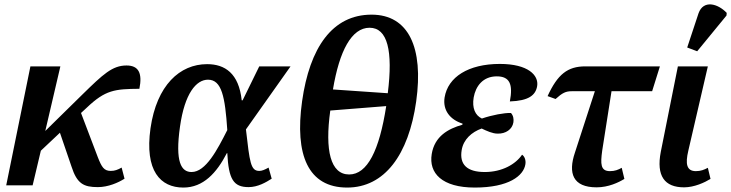

<svg xmlns="http://www.w3.org/2000/svg" viewBox="-20 -835 3294 865"><path d="M8 0H127L164 -156L250 -237L302 -85C327 -7 357 8 421 8C467 8 513 -12 541 -30L528 -80C510 -70 497 -65 479 -65C448 -65 438 -83 421 -126L345 -326L371 -350C455 -430 497 -434 608 -435C622 -505 605 -540 550 -540C486 -540 444 -500 352 -410L184 -245L252 -536H117Z M806 10C896 10 956 -56 1002 -145H1004C1010 -27 1032 8 1100 8C1142 8 1179 -14 1204 -30L1190 -80C1172 -70 1160 -65 1148 -65C1109 -65 1105 -104 1088 -252L1289 -536H1148L1073 -383H1069C1056 -505 993 -546 913 -546C790 -546 686 -451 658 -257C631 -65 703 10 806 10ZM843 -60C797 -60 768 -104 791 -265C812 -414 864 -476 917 -476C979 -476 994 -399 1004 -249C959 -160 907 -60 843 -60Z M1544 10C1712 10 1821 -137 1855 -378C1889 -620 1821 -769 1654 -769C1477 -769 1375 -620 1341 -379C1307 -137 1368 10 1544 10ZM1727 -415 1480 -432C1509 -606 1564 -710 1645 -710C1726 -710 1751 -606 1727 -415ZM1553 -49C1469 -49 1443 -157 1468 -337L1720 -357C1689 -157 1635 -49 1553 -49Z M2119 10C2272 10 2339 -43 2347 -95C2350 -114 2343 -131 2332 -138C2303 -95 2242 -60 2164 -60C2084 -60 2049 -94 2060 -159C2068 -207 2105 -240 2150 -256C2173 -245 2199 -233 2222 -233C2258 -232 2288 -252 2293 -284C2295 -298 2293 -314 2282 -326C2252 -327 2198 -317 2151 -301C2121 -315 2106 -348 2114 -396C2123 -447 2156 -491 2218 -491C2276 -491 2292 -456 2277 -378C2362 -381 2393 -406 2400 -447C2408 -496 2359 -547 2232 -547C2090 -547 1998 -488 1983 -396C1974 -339 2007 -296 2064 -278L2063 -273C1999 -255 1938 -221 1925 -141C1911 -55 1971 10 2119 10Z M2668 9C2721 9 2767 -13 2793 -29L2781 -79C2765 -70 2750 -64 2728 -64C2685 -64 2685 -97 2693 -156L2735 -424H2918L2953 -536H2617C2537 -536 2492 -500 2447 -402L2483 -389C2514 -417 2529 -424 2556 -424H2660L2570 -147C2539 -55 2560 9 2668 9Z M3121 -604 3253 -765 3254 -777C3214 -819 3149 -837 3127 -775L3076 -621ZM3062 9C3108 9 3155 -13 3181 -29L3169 -79C3152 -70 3137 -64 3115 -64C3073 -64 3067 -97 3081 -156L3169 -536H3034L2957 -151C2936 -42 2974 9 3062 9Z"/></svg>

Font: Noto Serif SemiBold
Style: Italic
Weight: 600
Italic angle: -12°
Designer: Monotype Design Team
Foundry: Monotype Imaging Inc.
Version: Version 2.014